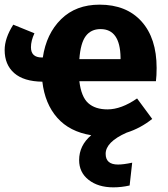

<svg xmlns="http://www.w3.org/2000/svg" viewBox="-24 -568 722 825"><path d="M649 -276Q649 -243 646 -219H317Q325 -152 355 -125Q385 -98 438 -98Q497 -98 565 -145L630 -57Q580 -17 520 2Q430 42 430 93Q430 139 483 139Q507 139 544 131L533 229Q498 237 463 237Q398 237 357 205Q316 173 316 120Q316 57 368 13Q275 -2 222 -62Q169 -122 158 -217Q78 -218 37 -254Q-4 -290 -4 -353Q-4 -404 33 -462L124 -425Q109 -393 109 -365Q109 -321 156 -321H160Q175 -423 238.5 -485.5Q302 -548 404 -548Q519 -548 584 -476Q649 -404 649 -276ZM494 -314V-321Q492 -443 408 -443Q367 -443 344.5 -413Q322 -383 317 -314Z"/></svg>

Font: FiraGO
Style: Bold
Weight: 700
Designer: bBox Type
Foundry: bBox Type GmbH
Version: Version 1.001;PS 001.001;hotconv 1.0.88;makeotf.lib2.5.64775